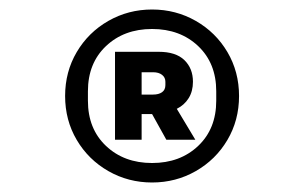

<svg xmlns="http://www.w3.org/2000/svg" viewBox="-20 -730 640 404"><path d="M117 -528Q117 -579 141.5 -620.5Q166 -662 208 -686Q250 -710 300 -710Q350 -710 392 -686Q434 -662 458.5 -620.5Q483 -579 483 -528Q483 -477 458.5 -435.5Q434 -394 392 -370Q350 -346 300 -346Q250 -346 208 -370Q166 -394 141.5 -435.5Q117 -477 117 -528ZM435 -518V-538Q435 -597 397 -633Q359 -669 300 -669Q241 -669 203 -633Q165 -597 165 -538V-518Q165 -459 203 -423Q241 -387 300 -387Q359 -387 397 -423Q435 -459 435 -518ZM278 -436H222V-621H314Q350 -621 368 -603.5Q386 -586 386 -558Q386 -538 377 -523.5Q368 -509 352 -501L391 -436H330L300 -490H278ZM302 -531Q314 -531 321 -536Q328 -541 328 -551V-558Q328 -567 321 -572.5Q314 -578 302 -578H278V-531Z"/></svg>

Font: iA Writer Duo V
Style: Regular
Weight: 400
Designer: Mike Abbink, Paul van der Laan, Pieter van Rosmalen, Oliver Reichenstein
Foundry: Information Architects Inc.
Version: Version 2.000